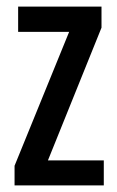

<svg xmlns="http://www.w3.org/2000/svg" viewBox="-20 -559 354 579"><path d="M293 0H23.9V-59.1L188.5 -462.9H34.7V-539.1H286.1V-475.6L124.5 -75.2H293Z"/></svg>

Font: Open Sans Condensed Medium
Style: Regular
Weight: 500
Width: 3
Designer: Monotype Design Team
Foundry: Monotype Imaging Inc.
Version: Version 3.000